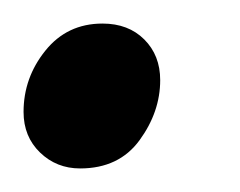

<svg xmlns="http://www.w3.org/2000/svg" viewBox="-24 -132 204 163"><path d="M44 11Q24 11 10 -2.5Q-4 -16 -4 -37Q-4 -66 14.5 -89Q33 -112 63 -112Q85 -112 98.5 -98.5Q112 -85 112 -64Q112 -37 94.5 -13Q77 11 44 11Z"/></svg>

Font: Faustina
Style: Italic
Weight: 400
Italic angle: -8°
Designer: Alfonso Garcia
Foundry: http://www.omnibus-type.com
Version: Version 1.200